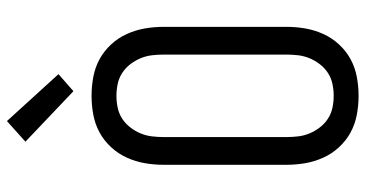

<svg xmlns="http://www.w3.org/2000/svg" viewBox="-264 -756 1029 540"><g transform="rotate(-90 250.0 -486.5)"><path d="M250 8Q223 8 196.5 3Q170 -2 147 -14.5Q124 -27 105.5 -47Q87 -67 76 -91.5Q65 -116 60.5 -142Q56 -168 56 -195V-540Q56 -567 60.5 -593Q65 -619 76 -643.5Q87 -668 105.5 -688Q124 -708 147 -720.5Q170 -733 196.5 -738Q223 -743 250 -743Q277 -743 303.5 -738Q330 -733 353 -720.5Q376 -708 394.5 -688Q413 -668 424 -643.5Q435 -619 439.5 -593Q444 -567 444 -540V-195Q444 -168 439.5 -142Q435 -116 424 -91.5Q413 -67 394.5 -47Q376 -27 353 -14.5Q330 -2 303.5 3Q277 8 250 8ZM250 -62Q267 -62 283.5 -65.5Q300 -69 314 -78Q328 -87 338.5 -100.5Q349 -114 355.5 -129.5Q362 -145 364 -161.5Q366 -178 366 -195V-540Q366 -557 364 -573.5Q362 -590 355.5 -605.5Q349 -621 338.5 -634.5Q328 -648 314 -657Q300 -666 283.5 -669.5Q267 -673 250 -673Q233 -673 216.5 -669.5Q200 -666 186 -657Q172 -648 161.5 -634.5Q151 -621 144.5 -605.5Q138 -590 136 -573.5Q134 -557 134 -540V-195Q134 -178 136 -161.5Q138 -145 144.5 -129.5Q151 -114 161.5 -100.5Q172 -87 186 -78Q200 -69 216.5 -65.5Q233 -62 250 -62ZM263 -794 121 -929 179 -981 311 -836Z"/></g></svg>

Font: Iosevka www.saffi
Style: Regular
Weight: 400
Monospace: yes
Designer: Belleve Invis
Foundry: Belleve Invis
Version: Version 22.0.2; ttfautohint (v1.8.3)